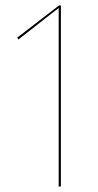

<svg xmlns="http://www.w3.org/2000/svg" viewBox="-20 -680 359 700"><path d="M202 0H194V-651L47 -536L43 -543L195 -660H202Z"/></svg>

Font: Fira Sans Compressed Eight
Style: Regular
Weight: 100
Width: 1
Designer: bBox Type GmbH & Carrois Corporate GbR & Edenspiekermann AG
Foundry: bBox Type GmbH & Carrois Corporate GbR & Edenspiekermann AG
Version: Version 4.301